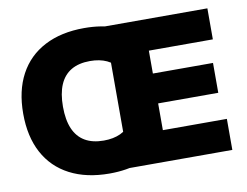

<svg xmlns="http://www.w3.org/2000/svg" viewBox="-80 -853 1255 975"><g transform="rotate(-10 547.5 -365.0)"><path d="M410 10Q291 10 205.5 -34.5Q120 -79 75 -163Q30 -247 30 -365Q30 -483 75 -567Q120 -651 205.5 -695.5Q291 -740 410 -740Q500 -740 571 -714.5Q642 -689 691 -639L554 -501Q533 -536 496.5 -553Q460 -570 410 -570Q352 -570 313 -547Q274 -524 254.5 -478.5Q235 -433 235 -365Q235 -297 254.5 -251.5Q274 -206 313 -183Q352 -160 410 -160Q460 -160 496.5 -177Q533 -194 554 -229L691 -91Q642 -42 571 -16Q500 10 410 10ZM514 0V-730H1044V-570H714V-452H1024V-298H714V-160H1044V0Z"/></g></svg>

Font: M PLUS 1 Thin Black
Style: Regular
Weight: 900
Version: Version 1.001